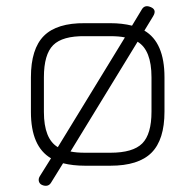

<svg xmlns="http://www.w3.org/2000/svg" viewBox="-20 -536 632 621"><path d="M121 64Q109 61 106 51.5Q103 42 110 32L145 -24Q80 -62 80 -174V-286Q80 -378 122 -420Q164 -462 255 -461H337Q375 -461 407 -453L439 -506Q447 -519 462 -515Q490 -507 475 -483L447 -437Q512 -399 512 -286V-175Q512 -84 470 -42Q428 0 337 0H255Q216 0 184 -8L145 55Q137 68 121 64ZM122 -174Q122 -87 167 -60L384 -415Q365 -419 337 -419H255Q182 -420 152 -390Q122 -360 122 -286ZM255 -42H337Q410 -42 440 -72Q470 -102 470 -175V-286Q470 -374 425 -401L208 -46Q227 -42 255 -42Z"/></svg>

Font: Jura Light
Style: Regular
Weight: 300
Designer: Daniel Johnson, Alexei Vanyashin
Foundry: Daniel Johnson
Version: Version 5.103